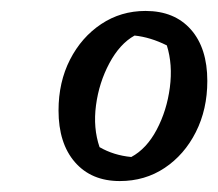

<svg xmlns="http://www.w3.org/2000/svg" viewBox="-20 -732 399 351"><path d="M199 -401Q147 -401 117 -435.5Q87 -470 87 -530Q87 -582 108 -623Q129 -664 165 -688Q201 -712 246 -712Q299 -712 329 -678Q359 -644 359 -584Q359 -532 338 -490.5Q317 -449 281 -425Q245 -401 199 -401ZM220 -445Q248 -460 266.5 -495Q285 -530 290.5 -572Q296 -614 285 -649Q255 -664 226 -667Q199 -652 180 -616.5Q161 -581 155.5 -539.5Q150 -498 162 -463Q188 -448 220 -445Z"/></svg>

Font: Piazzolla SC Medium
Style: Italic
Weight: 500
Italic angle: -11.3°
Designer: Juan Pablo del Peral
Foundry: Huerta Tipografica
Version: Version 1.330